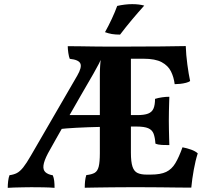

<svg xmlns="http://www.w3.org/2000/svg" viewBox="-20 -900 998 923"><path d="M287 -346.7H639.4Q673.7 -346.7 692 -353.9Q710.4 -361 717.8 -378Q725.3 -395 725.3 -424.7Q741.3 -429.7 759.4 -432.2Q777.5 -434.8 794.1 -434.8Q793.6 -421.7 793.1 -404.2Q792.6 -386.8 792.1 -365.6Q791.6 -344.4 791.6 -319.6Q791.6 -299.5 792.1 -277Q792.6 -254.5 793.1 -235Q793.6 -215.6 794.1 -202.5Q777.5 -202.5 758.9 -203.2Q740.3 -204 727.2 -209.6Q725.2 -239.2 718.3 -257.4Q711.3 -275.5 692.5 -283.6Q673.7 -291.7 635.6 -291.7Q544 -291.7 471.6 -290.2Q399.2 -288.6 347.1 -285.8Q294.9 -283 261.4 -278.9ZM460 -540Q460 -561.9 461.5 -584.6Q463 -607.4 466.1 -630.7Q469.1 -654 473.6 -676H609.3V-166.2Q609.3 -121.6 617 -98.7Q624.7 -75.8 641.5 -68.3Q658.3 -60.7 683.5 -60.7L678.8 0Q642.8 0 601.1 0Q559.5 0 518.2 0.5Q476.9 1 442.3 1.5Q407.7 2 387.4 2.5Q387.4 -14.7 389.1 -30.4Q390.9 -46.1 394.9 -58.3Q421.4 -61.2 435.2 -69.3Q449 -77.3 454.5 -99.1Q460 -120.9 460 -163.6ZM577.6 -676Q682.5 -676 754.5 -676.8Q826.4 -677.5 873 -678.5Q874.4 -636.7 880.7 -589.6Q887 -542.6 894 -510.6Q887.9 -505.5 874.4 -502Q860.9 -498.5 846.1 -496.9Q831.3 -495.4 819.7 -495.4Q815.6 -529 801.9 -556.7Q788.2 -584.4 757.3 -601.1Q726.5 -617.7 669.3 -617.7H563ZM490.3 -676Q480.4 -648.6 472.6 -630.4Q464.8 -612.1 455.3 -593.5Q445.8 -575 429.3 -546Q401.3 -498 368.8 -441.5Q336.3 -385 305.1 -330.3Q273.8 -275.6 248.9 -231.4Q223.9 -187.2 210.5 -162.8Q191.7 -126.7 189 -105Q186.3 -83.4 198.3 -72.3Q210.3 -61.3 233.8 -57.3Q238.8 -45.7 240.6 -30.2Q242.3 -14.7 242.3 3Q219.3 1 187.4 0.5Q155.5 0 130.5 0Q114.5 0 91.6 0.5Q68.6 1 47.9 1.5Q27.2 2 17.2 3Q17.2 -12.2 19.2 -29.5Q21.2 -46.7 25.7 -57.8Q45.9 -60.3 60.9 -68Q76 -75.8 91.6 -95.3Q107.3 -114.9 128.5 -152L351.5 -536.7Q374.5 -576.7 366.3 -594.7Q358.2 -612.8 315.4 -617.2Q311.4 -626.2 308.5 -645.3Q305.7 -664.4 305.7 -678Q331.7 -678 364.6 -677.5Q397.4 -677 430.7 -676.5Q463.9 -676 490.3 -676ZM587.5 -60.7H704.8Q752.1 -60.7 778.9 -73.6Q805.7 -86.5 822.9 -115.3Q840.2 -144.1 857.3 -191.9Q878.6 -187.9 899 -180.6Q919.5 -173.2 930.6 -162.7Q919.6 -128.7 911.6 -84.2Q903.5 -39.8 899.6 2Q873.3 2 833.4 1.5Q793.5 1 748.5 0.5Q703.5 0 661 0Q618.5 0 587.5 0ZM557.2 -733.6Q534.8 -733.6 517.9 -736.4Q501.1 -739.3 484.8 -745.4Q501.8 -775.7 517.6 -809.7Q533.4 -843.7 543.4 -871.5Q561.1 -875.6 579.4 -877.8Q597.7 -880.1 615.4 -880.1Q648.7 -880.1 673.4 -873.1Q642.2 -838.5 613.9 -804.7Q585.6 -771 557.2 -733.6Z"/></svg>

Font: Vollkorn
Style: Regular
Weight: 400
Designer: Friedrich Althausen
Foundry: Friedrich Althausen
Version: Version 5.001